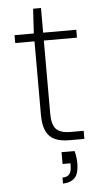

<svg xmlns="http://www.w3.org/2000/svg" viewBox="-58 -681 488 923"><g transform="rotate(-5 186.0 -220.0)"><path d="M255 0Q216 0 188 -12Q160 -24 145.5 -53.5Q131 -83 131 -134V-488H38V-526H131L138 -645H176V-526H336V-488H176V-134Q176 -82 196.5 -60.5Q217 -39 266 -39H329V0ZM208 205V176Q232 176 242 162.5Q252 149 252 124V111H214V54H277Q281 68 283 83.5Q285 99 285 111Q285 166 263.5 185.5Q242 205 208 205Z"/></g></svg>

Font: DM Sans 9pt ExtraLight
Style: Regular
Weight: 250
Version: Version 4.004;gftools[0.9.30]